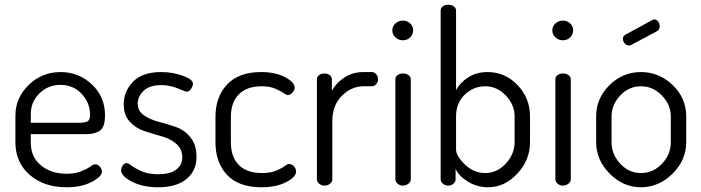

<svg xmlns="http://www.w3.org/2000/svg" viewBox="-20 -783 2959 810"><path d="M236 -479Q312 -479 367.5 -427Q423 -375 423 -297Q423 -269 416.5 -252Q410 -235 395.5 -228Q381 -221 369 -219Q357 -217 336 -217H110V-180Q110 -121 152.5 -85.5Q195 -50 262 -50Q296 -50 321.5 -60Q347 -70 360.5 -80Q374 -90 382 -90Q393 -90 401.5 -79.5Q410 -69 410 -59Q410 -38 367 -15.5Q324 7 260 7Q165 7 105 -45.5Q45 -98 45 -183V-295Q45 -370 101 -424.5Q157 -479 236 -479ZM110 -265H310Q340 -265 350 -271.5Q360 -278 360 -299Q360 -349 324.5 -387Q289 -425 235 -425Q183 -425 146.5 -389Q110 -353 110 -303Z M646 -48Q699 -48 724 -68Q749 -88 749 -119Q749 -155 723.5 -176.5Q698 -198 662 -208Q626 -218 589.5 -230Q553 -242 527.5 -269.5Q502 -297 502 -343Q502 -398 541.5 -438.5Q581 -479 660 -479Q709 -479 751.5 -463.5Q794 -448 794 -430Q794 -420 786 -408Q778 -396 767 -396Q764 -396 730 -410Q696 -424 661 -424Q611 -424 586 -400Q561 -376 561 -346Q561 -315 586.5 -297Q612 -279 648.5 -269.5Q685 -260 721.5 -247.5Q758 -235 783.5 -203.5Q809 -172 809 -122Q809 -62 766.5 -27.5Q724 7 648 7Q582 7 536.5 -16.5Q491 -40 491 -65Q491 -75 498 -85Q505 -95 514 -95Q521 -95 536 -83.5Q551 -72 579 -60Q607 -48 646 -48Z M1083 7Q987 7 938 -45Q889 -97 889 -183V-290Q889 -374 938 -426.5Q987 -479 1082 -479Q1142 -479 1182.5 -457.5Q1223 -436 1223 -414Q1223 -403 1214 -392.5Q1205 -382 1194 -382Q1188 -382 1175.5 -391Q1163 -400 1140 -409.5Q1117 -419 1085 -419Q1021 -419 987.5 -385Q954 -351 954 -290V-183Q954 -121 987.5 -87Q1021 -53 1086 -53Q1120 -53 1143.5 -62.5Q1167 -72 1179.5 -81.5Q1192 -91 1199 -91Q1212 -91 1220.5 -81Q1229 -71 1229 -59Q1229 -36 1187 -14.5Q1145 7 1083 7Z M1549 -419H1514Q1462 -419 1422 -378.5Q1382 -338 1382 -273V-26Q1382 -16 1372.5 -8Q1363 0 1349 0Q1336 0 1326.5 -8Q1317 -16 1317 -26V-449Q1317 -459 1326 -466Q1335 -473 1349 -473Q1362 -473 1371 -466Q1380 -459 1380 -449V-400Q1398 -433 1433 -456Q1468 -479 1514 -479H1549Q1559 -479 1567 -470Q1575 -461 1575 -449Q1575 -437 1567 -428Q1559 -419 1549 -419Z M1713 -449V-26Q1713 -16 1703 -8Q1693 0 1680 0Q1667 0 1657.5 -8Q1648 -16 1648 -26V-449Q1648 -459 1657 -466Q1666 -473 1680 -473Q1694 -473 1703.5 -466Q1713 -459 1713 -449ZM1680 -696Q1698 -696 1710.5 -684Q1723 -672 1723 -655Q1723 -638 1710.5 -625.5Q1698 -613 1680 -613Q1661 -613 1648 -625.5Q1635 -638 1635 -655Q1635 -672 1648 -684Q1661 -696 1680 -696Z M1904 -739V-403Q1922 -436 1956.5 -457.5Q1991 -479 2037 -479Q2111 -479 2163.5 -424Q2216 -369 2216 -292V-183Q2216 -108 2162.5 -50.5Q2109 7 2039 7Q1994 7 1956 -15.5Q1918 -38 1902 -70V-26Q1902 -16 1893 -8Q1884 0 1871 0Q1858 0 1848.5 -8Q1839 -16 1839 -26V-739Q1839 -749 1848 -756Q1857 -763 1871 -763Q1885 -763 1894.5 -756Q1904 -749 1904 -739ZM2151 -183V-292Q2151 -341 2114 -380Q2077 -419 2026 -419Q1978 -419 1941 -384Q1904 -349 1904 -292V-152Q1904 -125 1941.5 -89Q1979 -53 2027 -53Q2077 -53 2114 -93Q2151 -133 2151 -183Z M2388 -449V-26Q2388 -16 2378 -8Q2368 0 2355 0Q2342 0 2332.5 -8Q2323 -16 2323 -26V-449Q2323 -459 2332 -466Q2341 -473 2355 -473Q2369 -473 2378.5 -466Q2388 -459 2388 -449ZM2355 -696Q2373 -696 2385.5 -684Q2398 -672 2398 -655Q2398 -638 2385.5 -625.5Q2373 -613 2355 -613Q2336 -613 2323 -625.5Q2310 -638 2310 -655Q2310 -672 2323 -684Q2336 -696 2355 -696Z M2751 -651 2644 -594Q2639 -591 2634 -591Q2624 -591 2616 -599.5Q2608 -608 2608 -619Q2608 -632 2619 -637L2731 -698Q2734 -701 2739 -701Q2750 -701 2756.5 -692.5Q2763 -684 2763 -673Q2763 -657 2751 -651ZM2875 -292V-183Q2875 -108 2817.5 -50.5Q2760 7 2684 7Q2609 7 2552 -50.5Q2495 -108 2495 -183V-292Q2495 -368 2551 -423.5Q2607 -479 2684 -479Q2761 -479 2818 -424Q2875 -369 2875 -292ZM2810 -183V-292Q2810 -341 2772.5 -380Q2735 -419 2684 -419Q2633 -419 2596.5 -380Q2560 -341 2560 -292V-183Q2560 -132 2596.5 -92.5Q2633 -53 2684 -53Q2736 -53 2773 -92.5Q2810 -132 2810 -183Z"/></svg>

Font: Dosis
Style: Regular
Weight: 400
Designer: Edgar Tolentino, Pablo Impallari, Igino Marini
Foundry: Edgar Tolentino, Pablo Impallari, Igino Marini
Version: Version 1.007